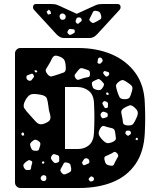

<svg xmlns="http://www.w3.org/2000/svg" viewBox="-20 -940 780 960"><path d="M82 0Q71 0 63 -8Q55 -16 55 -27V-673Q55 -684 63 -692Q71 -700 82 -700H370Q464 -700 538 -668.5Q612 -637 656.5 -576Q701 -515 704 -425Q706 -382 706 -349.5Q706 -317 704 -276Q700 -182 658 -120.5Q616 -59 543.5 -29.5Q471 0 375 0ZM309 -602Q308 -628 301.5 -640Q295 -652 270 -660Q255 -664 248.5 -658.5Q242 -653 237.5 -642.5Q233 -632 225 -619Q215 -604 210 -594.5Q205 -585 216 -571Q227 -556 237.5 -558Q248 -560 265 -566Q285 -573 297.5 -577Q310 -581 309 -602ZM490 -646Q486 -654 477 -652Q470 -650 469 -641Q469 -634 467.5 -629.5Q466 -625 473 -622Q480 -620 483 -622.5Q486 -625 491 -631Q496 -637 490 -646ZM398 -597Q387 -601 381.5 -598Q376 -595 369 -586Q360 -575 355 -568Q350 -561 358 -549Q366 -538 374 -541.5Q382 -545 396 -549Q410 -553 420 -554Q430 -555 430 -570Q430 -586 421.5 -589Q413 -592 398 -597ZM161 -589 152 -588 155 -580 161 -577 167 -583ZM526 -573Q526 -578 522.5 -579Q519 -580 514 -582Q508 -583 504.5 -584.5Q501 -586 498 -581Q494 -576 496.5 -573Q499 -570 502 -565Q506 -561 508.5 -558.5Q511 -556 516 -558Q526 -562 526 -573ZM147 -566Q143 -573 138.5 -571.5Q134 -570 126 -567Q119 -565 115.5 -563Q112 -561 112 -554Q112 -541 124 -537Q131 -535 134.5 -537Q138 -539 142 -545Q147 -551 149.5 -555Q152 -559 147 -566ZM487 -536Q480 -543 475 -544.5Q470 -546 462 -541Q450 -536 444 -532Q438 -528 440 -516Q443 -502 448 -497.5Q453 -493 467 -490Q480 -488 485.5 -492.5Q491 -497 497 -508Q502 -518 498.5 -523Q495 -528 487 -536ZM624 -523Q609 -534 599 -538.5Q589 -543 574 -531Q559 -520 560 -509.5Q561 -499 567 -481Q573 -462 578.5 -453Q584 -444 604 -444Q623 -444 628.5 -453.5Q634 -463 639 -482Q644 -498 641 -506Q638 -514 624 -523ZM305 -195H370Q403 -195 425.5 -214.5Q448 -234 450 -276Q452 -319 452 -351.5Q452 -384 450 -425Q448 -467 423.5 -486Q399 -505 365 -505H305ZM522 -475 514 -479 510 -471 515 -465 524 -467ZM222 -409Q219 -434 214.5 -447.5Q210 -461 185 -466Q155 -472 138.5 -469Q122 -466 107 -439Q93 -413 101.5 -399Q110 -385 131 -363Q146 -347 156 -335Q166 -323 177.5 -319.5Q189 -316 209 -325Q229 -334 231.5 -345.5Q234 -357 229 -372.5Q224 -388 222 -409ZM513 -431Q507 -434 503.5 -434.5Q500 -435 495 -430Q491 -425 492 -421.5Q493 -418 497 -412Q501 -406 503 -402Q505 -398 512 -400Q520 -401 519.5 -406Q519 -411 520 -418Q521 -428 513 -431ZM651 -404Q637 -416 627.5 -413Q618 -410 602 -401Q589 -393 587 -385Q585 -377 589 -363Q594 -342 594.5 -328.5Q595 -315 616 -313Q639 -311 646.5 -321Q654 -331 663 -352Q671 -370 668.5 -380.5Q666 -391 651 -404ZM519 -364Q519 -372 516 -374.5Q513 -377 506 -379Q499 -382 495 -381.5Q491 -381 486 -375Q479 -365 487 -354Q491 -348 495 -348.5Q499 -349 505 -351Q512 -353 515.5 -355Q519 -357 519 -364ZM532 -301Q513 -305 502 -309.5Q491 -314 481 -298Q471 -279 474 -268Q477 -257 492 -241Q506 -226 516.5 -224.5Q527 -223 545 -231Q561 -239 559.5 -249Q558 -259 556 -277Q554 -290 549 -294.5Q544 -299 532 -301ZM634 -279Q632 -287 623 -287Q617 -287 613.5 -286.5Q610 -286 608 -280Q606 -274 607.5 -271Q609 -268 615 -264Q619 -260 622 -261.5Q625 -263 629 -266Q637 -271 634 -279ZM100 -272 95 -279 86 -272 90 -262 101 -263ZM668 -250 661 -251 657 -243 666 -238 670 -245ZM172 -235Q163 -241 157.5 -241.5Q152 -242 144 -236Q134 -228 131.5 -222.5Q129 -217 133 -206Q137 -194 142 -190Q147 -186 160 -186Q172 -186 174.5 -192.5Q177 -199 180 -210Q183 -219 181.5 -224.5Q180 -230 172 -235ZM565 -174Q555 -184 548 -179Q541 -174 528 -168Q516 -162 508 -159Q500 -156 502 -143Q505 -127 510.5 -120.5Q516 -114 532 -112Q545 -109 549 -116.5Q553 -124 559 -137Q566 -149 570 -156.5Q574 -164 565 -174ZM276 -152Q276 -159 273 -161.5Q270 -164 262 -166Q254 -169 249.5 -169.5Q245 -170 240 -163Q234 -155 234.5 -150Q235 -145 241 -137Q247 -129 252 -126Q257 -123 267 -127Q276 -130 276 -136Q276 -142 276 -152ZM415 -148Q404 -151 398 -141Q393 -134 391 -129.5Q389 -125 394 -118Q399 -112 403.5 -114.5Q408 -117 416 -120Q422 -122 424.5 -124Q427 -126 427 -133Q426 -145 415 -148ZM136 -136Q127 -141 122 -138.5Q117 -136 109 -130Q101 -123 98 -118Q95 -113 99 -103Q104 -93 109.5 -91Q115 -89 126 -90Q134 -91 134.5 -96.5Q135 -102 137 -111Q139 -120 141 -125.5Q143 -131 136 -136ZM200 -133 191 -132 189 -124 197 -121 202 -126ZM315 -127Q302 -130 298.5 -123Q295 -116 289 -105Q283 -96 282 -90Q281 -84 288 -76Q295 -68 301 -68Q307 -68 317 -73Q328 -78 332.5 -82Q337 -86 336 -97Q334 -111 331.5 -117.5Q329 -124 315 -127ZM204 -63Q194 -67 187 -58Q180 -50 186 -41Q192 -33 203 -35Q211 -38 212 -48Q212 -55 211 -58Q210 -61 204 -63ZM441 -57Q435 -60 429 -53Q425 -49 423.5 -46.5Q422 -44 425 -40Q429 -31 438 -33Q449 -35 450 -44Q451 -52 441 -57ZM299 -750Q280 -750 262 -769L150 -891Q145 -896 145 -904Q145 -920 161 -920H232Q242 -920 252 -919Q262 -918 272 -913L364 -871L456 -913Q467 -918 476.5 -919Q486 -920 496 -920H567Q583 -920 583 -904Q583 -896 578 -891L466 -769Q448 -750 429 -750ZM233 -883 224 -892 213 -881 220 -867 235 -871ZM459 -886Q448 -887 445 -880.5Q442 -874 437 -864Q432 -853 428 -846.5Q424 -840 433 -832Q442 -823 448.5 -825.5Q455 -828 466 -834Q477 -840 482.5 -844Q488 -848 486 -860Q483 -874 478 -879Q473 -884 459 -886ZM302 -869Q292 -876 284 -870Q275 -864 279 -852Q282 -841 293 -841Q305 -841 308 -852Q311 -862 302 -869ZM376 -853Q370 -853 366.5 -851.5Q363 -850 361 -844Q358 -837 358 -832.5Q358 -828 364 -823Q370 -819 373 -822.5Q376 -826 382 -830Q391 -836 388 -843Q385 -853 376 -853ZM354 -785Q353 -793 348.5 -793Q344 -793 336 -795Q326 -797 322 -790Q318 -784 317 -780Q316 -776 321 -771Q326 -765 330 -765.5Q334 -766 340 -769Q347 -773 351 -775.5Q355 -778 354 -785Z"/></svg>

Font: Rubik Moonrocks
Style: Regular
Weight: 400
Designer: Hubert and Fischer, NaN
Foundry: Hubert and Fischer, NaN
Version: Version 2.200